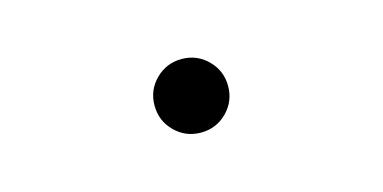

<svg xmlns="http://www.w3.org/2000/svg" viewBox="-31 -625 648 325"><g transform="rotate(-15 293.0 -462.5)"><path d="M293 -398.4Q266.1 -398.4 247.3 -417.2Q228.5 -436 228.5 -462.9Q228.5 -489.7 247.3 -508.5Q266.1 -527.3 293 -527.3Q319.8 -527.3 338.6 -508.5Q357.4 -489.7 357.4 -462.9Q357.4 -436 338.6 -417.2Q319.8 -398.4 293 -398.4Z"/></g></svg>

Font: Cascadia Mono SemiLight
Style: Regular
Weight: 350
Monospace: yes
Designer: Aaron Bell
Foundry: Saja Typeworks
Version: Version 2404.023; ttfautohint (v1.8.4)